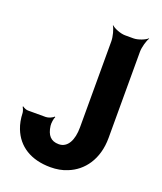

<svg xmlns="http://www.w3.org/2000/svg" viewBox="-138 -826 780 926"><g transform="rotate(20 252.0 -363.5)"><path d="M231 -108C190 -108 170 -132 164 -178C162 -191 166 -217 171 -225L168 -227C162 -219 141 -210 128 -210H36C27 -210 14 -216 8 -221L6 -218C10 -213 15 -200 16 -191C17 -161 22 -135 31 -112C61 -34 131 10 231 10C262 10 291 5 317 -6C391 -35 447 -108 447 -219V-661C447 -685 458 -722 467 -735L466 -737C454 -725 419 -711 396 -711H352C329 -711 294 -725 282 -737L281 -735C290 -722 300 -685 300 -661V-219C300 -155 277 -108 231 -108Z"/></g></svg>

Font: Asimov
Style: EdgeExtreme
Weight: 500
Designer: Google
Version: Version 2.000980: 2014